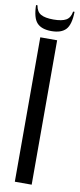

<svg xmlns="http://www.w3.org/2000/svg" viewBox="-98 -840 362 873"><g transform="rotate(10 83.0 -404.0)"><path d="M38.9 -666.7H116.7V0H38.9ZM1.1 -807.8H-5.6Q-4.4 -748.9 16.7 -726.1Q37.8 -703.3 83.3 -703.3Q128.9 -703.3 150 -726.1Q171.1 -748.9 172.2 -807.8H165.6Q161.1 -778.9 141.7 -767.8Q122.2 -756.7 83.3 -756.7Q44.4 -756.7 25 -767.8Q5.6 -778.9 1.1 -807.8Z"/></g></svg>

Font: Le Murmure
Style: Regular
Weight: 600
Width: 2
Designer: Jeremy Landes, Alexander Slobzheninov (Cyrillic)
Foundry: Velvetyne Type Foundry
Version: Version 1.0